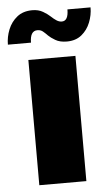

<svg xmlns="http://www.w3.org/2000/svg" viewBox="-97 -775 468 811"><g transform="rotate(-5 137.0 -369.5)"><path d="M36.5 0V-531H236V0ZM317.5 -729.5Q317.5 -697 305.2 -666Q293 -635 268.2 -614.8Q243.5 -594.5 205.5 -594.5Q176 -594.5 157 -605.8Q138 -617 128 -627Q117 -638.5 107.8 -645.8Q98.5 -653 85.5 -653Q54 -653 54 -603H-44Q-44 -635.5 -31.5 -666.8Q-19 -698 6.5 -718.5Q32 -739 71.5 -739Q97.5 -739 116.8 -727.5Q136 -716 147 -705.5Q158 -695 169 -687.8Q180 -680.5 191.5 -680.5Q219.5 -680.5 219.5 -729.5Z"/></g></svg>

Font: Epilogue Black
Style: Regular
Weight: 900
Designer: Tyler Finck
Foundry: Etcetera Type Co
Version: Version 2.111; ttfautohint (v1.8.3)